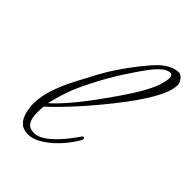

<svg xmlns="http://www.w3.org/2000/svg" viewBox="-182 -671 767 767"><g transform="rotate(45 201.0 -288.0)"><path d="M117 13Q63 13 50 -52Q49 -61 47.5 -70Q46 -79 46 -88Q46 -133 62.5 -180Q79 -227 103 -272Q127 -317 147 -355Q166 -390 189.5 -424.5Q213 -459 236 -488Q259 -517 275 -535Q301 -564 325 -576.5Q349 -589 368 -589Q381 -589 391 -576Q402 -562 402 -549Q402 -480 273 -318Q222 -254 175 -202.5Q128 -151 84 -110Q83 -102 82.5 -93.5Q82 -85 82 -77Q82 -43 93 -25.5Q104 -8 132 -8Q160 -8 197.5 -40.5Q235 -73 275 -132Q278 -137 282 -138Q288 -138 288 -131Q288 -126 286 -123Q272 -99 254.5 -77Q237 -55 215 -35Q190 -13 165.5 0Q141 13 117 13ZM86 -132Q114 -156 152.5 -201.5Q191 -247 234 -308Q331 -442 350 -502Q359 -531 359 -545Q359 -564 346 -564Q317 -564 275 -508Q251 -476 219 -426.5Q187 -377 157 -319Q122 -252 107.5 -208Q93 -164 86 -132Z"/></g></svg>

Font: Corinthia
Style: Regular
Weight: 400
Designer: Robert E. Leuschke
Foundry: Robert E. Leuschke
Version: Version 1.013; ttfautohint (v1.8.3)